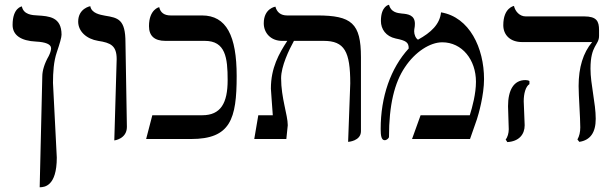

<svg xmlns="http://www.w3.org/2000/svg" viewBox="-20 -585 2583 808"><path d="M147 203C148 203 149 203 150 203C165 202 219 201 219 78L203 -236C203 -281 206 -327 219 -365C232 -403 239 -428 239 -439C239 -514 186 -517 138 -520C116 -521 79 -523 72 -558C72 -558 33 -553 33 -480C33 -437 68 -413 132 -410C171 -408 195 -399 195 -382C195 -373 191 -361 185 -349C167 -318 158 -287 158 -264Z M461 6C461 6 514 0 514 -51L508 -406C508 -504 477 -510 422 -519C401 -523 365 -529 360 -559C360 -559 309 -550 309 -494C309 -453 344 -421 393 -413C446 -405 471 -393 471 -336Z M938 -248C938 -151 909 -100 831 -100H621L595 0H784C950 0 976 -84 976 -265C976 -434 933 -520 830 -520H698C671 -520 655 -532 650 -555C650 -555 607 -546 607 -475C607 -434 630 -413 676 -413H842C929 -413 938 -342 938 -248Z M1445 12C1445 12 1499 9 1499 -33V-344C1499 -487 1460 -520 1314 -520H1188C1161 -520 1145 -534 1139 -557C1139 -557 1090 -550 1090 -487C1090 -446 1120 -413 1167 -413H1189C1154 -359 1120 -300 1120 -212C1120 -202 1126 -135 1128 -100H1067L1050 0H1185L1191 -58C1191 -101 1163 -173 1163 -256C1163 -306 1196 -375 1217 -413H1342C1430 -413 1454 -368 1454 -234Z M1836 -533C1831 -483 1794 -448 1739 -418C1729 -424 1723 -440 1723 -453C1723 -466 1726 -468 1726 -485C1726 -522 1696 -526 1671 -528C1651 -530 1625 -534 1617 -565C1617 -565 1583 -560 1583 -497C1583 -462 1604 -432 1645 -423C1689 -414 1700 -407 1700 -381C1624 -298 1582 -178 1582 -42C1582 -14 1585 5 1599 5C1608 5 1617 -4 1617 -9C1617 -143 1640 -237 1684 -302C1727 -367 1790 -407 1841 -407C1925 -407 1983 -333 1983 -241C1983 -191 1968 -135 1957 -100H1750L1714 0H1958L1987 -83C1994 -104 2017 -185 2017 -252C2017 -383 1956 -513 1836 -533Z M2465 -296C2465 -396 2501 -394 2501 -434V-458C2501 -496 2491 -516 2438 -516H2192C2167 -516 2148 -537 2143 -560C2143 -560 2098 -553 2098 -479C2098 -438 2127 -408 2177 -408H2472C2434 -363 2415 -301 2415 -223C2415 -181 2422 -91 2422 -49C2422 -29 2418 -12 2410 2L2418 12C2464 5 2487 -27 2487 -85C2487 -151 2465 -230 2465 -296ZM2184 -159C2184 -191 2192 -221 2208 -231V-244C2203 -247 2197 -248 2191 -248C2142 -248 2118 -206 2118 -138C2118 -119 2121 -59 2121 -41C2121 -25 2116 -7 2108 2L2115 13C2164 10 2188 -19 2188 -58C2188 -77 2184 -140 2184 -159Z"/></svg>

Font: Libertinus Serif
Style: Regular
Weight: 400
Designer: Philipp H. Poll, Khaled Hosny
Foundry: Caleb Maclennan
Version: Version 7.050;RELEASE